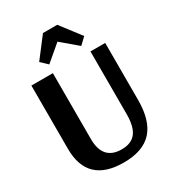

<svg xmlns="http://www.w3.org/2000/svg" viewBox="-224 -1073 1090 1207"><g transform="rotate(-30 320.5 -470.0)"><path d="M314.8 10Q184.3 10 118.3 -52.7Q52.4 -115.4 52.4 -241.7V-700H208.3V-221Q208.3 -145.3 242.5 -106.8Q276.8 -68.4 344.6 -68.4Q415.2 -68.4 448.2 -111.1Q481.3 -153.8 481.3 -245.4V-700H588.2V-286.6Q588.2 -136.2 521.4 -63.1Q454.5 10 314.8 10ZM216.3 -758.7 168.8 -803.7 280.6 -949.6H384.1L495.8 -803.7L448.4 -758.7L332.3 -857Z"/></g></svg>

Font: Sutasoma
Style: Regular
Weight: 400
Designer: Izhar Fathurrohim, Akbar Rohmanto, Arusyal Khofiqoini
Foundry: Kiwari Kolektiv
Version: Version 1.102